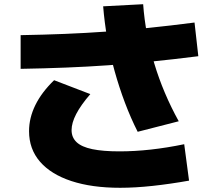

<svg xmlns="http://www.w3.org/2000/svg" viewBox="-20 -827 1040 912"><path d="M551 65Q416 65 319 33Q222 1 170 -59Q118 -119 118 -204Q118 -267 148 -328Q178 -389 237 -446L409 -380Q364 -328 342 -285.5Q320 -243 320 -209Q320 -174 344 -151.5Q368 -129 418.5 -118.5Q469 -108 547 -108Q619 -108 696 -116.5Q773 -125 855 -142L878 31Q788 47 705 56Q622 65 551 65ZM634 -201Q601 -266 573.5 -339Q546 -412 524.5 -489Q503 -566 489.5 -644Q476 -722 470 -797L660 -807Q665 -736 678.5 -665.5Q692 -595 713 -525Q734 -455 763 -386.5Q792 -318 829 -251ZM78 -660Q189 -662 288.5 -666Q388 -670 485.5 -677Q583 -684 685.5 -694.5Q788 -705 904 -720L922 -560Q803 -545 698.5 -534.5Q594 -524 494.5 -517Q395 -510 293 -506Q191 -502 78 -500Z"/></svg>

Font: M PLUS 2 Black
Style: Regular
Weight: 900
Designer: Coji Morishita
Foundry: UNDERFOREST DESIGN
Version: Version 1.001